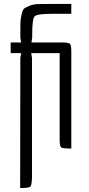

<svg xmlns="http://www.w3.org/2000/svg" viewBox="-20 -752 451 972"><path d="M34 -483V-537H87L83 -562V-578Q83 -622 83.5 -639.5Q84 -657 89.5 -680Q95 -703 102.5 -709Q110 -715 130 -723Q150 -731 173.5 -731.5Q197 -732 240 -732H341V-682H240Q167 -682 155 -669Q143 -656 143 -578V-562L139 -537H291Q327 -537 334 -530.5Q341 -524 341 -491V0Q297 0 289.5 -6Q282 -12 282 -46V-483H138L142 -458V143Q141 186 133.5 193Q126 200 82 200L83 -458L87 -483Z"/></svg>

Font: Economica
Style: Regular
Weight: 400
Designer: Vicente Lamonaca
Foundry: Vicente Lamonaca
Version: Version 1.101